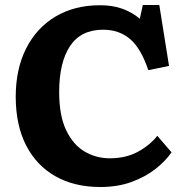

<svg xmlns="http://www.w3.org/2000/svg" viewBox="-20 -735 750 769"><path d="M382 14Q278 14 202 -29Q126 -72 84.5 -153Q43 -234 43 -348Q43 -458 84.5 -540.5Q126 -623 202 -668.5Q278 -714 381 -714Q431 -714 470 -700Q509 -686 540 -660L552 -715H618L657 -471L574 -454Q544 -543 500 -579.5Q456 -616 393 -616Q304 -616 260.5 -550.5Q217 -485 217 -366Q217 -272 245 -213.5Q273 -155 319 -128Q365 -101 420 -101Q484 -101 532 -127Q580 -153 610 -191L667 -125Q643 -90 603 -58.5Q563 -27 507.5 -6.5Q452 14 382 14Z"/></svg>

Font: Literata
Style: Bold
Weight: 700
Designer: Latin by Veronika Burian and Jose Scaglione. Greek by Irene Vlachou. Cyrillic by Vera Evstafieva.
Foundry: TypeTogether
Version: Version 3.103; ttfautohint (v1.8.4.7-5d5b);gftools[0.9.29]